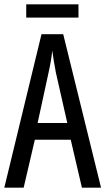

<svg xmlns="http://www.w3.org/2000/svg" viewBox="-20 -873 490 893"><path d="M345 -853H102V-791H345ZM361 0H450L274 -714H173L0 0H90L142 -223H309ZM240 -535 293 -301H155L206 -536C214 -571 220 -607 223 -638C227 -607 233 -572 240 -535Z"/></svg>

Font: Noto Sans Arabic UI XCn
Style: Regular
Weight: 400
Width: 2
Designer: Monotype Design Team, Nadine Chahine and Nizar Qandah
Foundry: Monotype Imaging Inc.
Version: Version 2.010